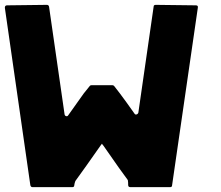

<svg xmlns="http://www.w3.org/2000/svg" viewBox="-20 -771 910 791"><path d="M105 -8 0 -739Q0 -749 9 -749L173 -751Q180 -751 182 -744L246 -300Q247 -294 252.5 -292.5Q258 -291 261 -296Q278 -320 325 -386L350 -417Q352 -420 357 -420H443Q447 -420 450 -417L474 -386Q496 -357 534 -303Q537 -298 542.5 -299.5Q548 -301 550 -307L613 -744Q613 -751 622 -751L787 -749Q797 -749 795 -739L689 -8Q689 0 681 0H517Q508 0 508 -9Q508 -22 507 -26Q507 -29 506 -30Q483 -60 406 -171Q405 -172 403 -174.5Q401 -177 400 -179Q398 -177 394 -171Q329 -78 291 -26Q290 -25 290 -24Q287 -16 286 -8Q286 0 278 0H114Q107 0 105 -8Z"/></svg>

Font: Punc
Style: Bold
Weight: 400
Designer: The Kinetic
Foundry: The Kinetic
Version: Version 1.000;PS 001.001;hotconv 1.0.56